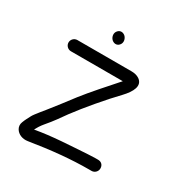

<svg xmlns="http://www.w3.org/2000/svg" viewBox="-146 -713 770 815"><g transform="rotate(30 239.0 -306.0)"><path d="M71.5 -428H325.9C324.8 -426.7 320.5 -421.8 317.2 -418.3C284.7 -381.7 225.7 -315.6 192.2 -272.5L149.3 -216.4C136.3 -200.3 125.8 -187 118 -176.4C104.1 -157.7 69.4 -118.3 61.9 -103.2C54.9 -89.2 48.8 -79.4 42.8 -63C33.4 -39.3 49 -17.8 69.5 -9.6C79.5 -5.6 91.3 -4.2 103.5 -6.1C211.4 -23.4 303.3 -32 389.3 -32H401.3C416.4 -32 428.8 -44.5 428.8 -59.5C428.8 -66.7 426.9 -74.5 420.8 -80.1C415.3 -85.4 408 -87 401.3 -87H389.3C380.2 -87 368 -86.5 352.5 -85.5C278.1 -80.5 178.3 -76.3 102.3 -61.8C108.8 -75.3 118 -89.7 127.9 -101.4C142.8 -118.9 155.5 -134.7 165.6 -148.8C203 -203.3 252.5 -265.3 314.4 -334.9C329 -350.2 342.3 -364.5 353.5 -377C387.4 -412.8 407.2 -450.6 375.4 -472.8C364.4 -480.1 351.3 -483 336.3 -483H71.5C56.5 -483 44 -470.5 44 -455.5C44 -440.5 56.5 -428 71.5 -428ZM201 -558C209.3 -549.4 225.5 -544.1 237.5 -557.2C250.2 -570.8 244.3 -589.2 235.8 -598.2C227.5 -606.9 211.4 -612.2 199.2 -599.1C186.5 -585.3 192.4 -566.9 201 -558Z"/></g></svg>

Font: MewTooHand
Style: BdCond
Weight: 400
Designer: Mew Too, Robert Jablonski
Version: Version 0.77